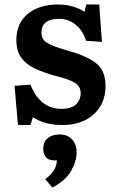

<svg xmlns="http://www.w3.org/2000/svg" viewBox="-20 -544 520 857"><path d="M60 14 45 -161 116 -166Q159 -58 255 -58Q296 -58 318 -77Q340 -96 340 -129Q340 -158 315 -174Q290 -190 225 -206Q174 -220 135 -238.5Q96 -257 74.5 -287Q53 -317 53 -366Q53 -440 104 -482Q155 -524 239 -524Q274 -524 306 -514.5Q338 -505 357 -491L365 -524H423L435 -357L364 -362Q350 -408 317.5 -434Q285 -460 245 -460Q165 -460 165 -398Q165 -369 189 -353.5Q213 -338 276 -320Q362 -297 406.5 -264Q451 -231 451 -160Q451 -81 398 -33.5Q345 14 259 14Q217 14 183.5 4.5Q150 -5 127 -21L116 14ZM214 293 182 256Q213 231 223 212Q233 193 234 172H224Q196 172 184.5 157Q173 142 173 121Q173 88 194 72Q215 56 245 56Q281 56 301.5 78Q322 100 322 136Q322 176 297 219.5Q272 263 214 293Z"/></svg>

Font: Literata 12pt SemiBold
Style: Regular
Weight: 600
Designer: Latin by Veronika Burian and Jose Scaglione. Greek by Irene Vlachou. Cyrillic by Vera Evstafieva.
Foundry: TypeTogether
Version: Version 3.002